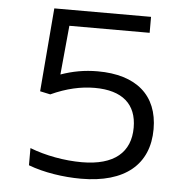

<svg xmlns="http://www.w3.org/2000/svg" viewBox="-50 -720 776 779"><g transform="rotate(5 338.0 -330.5)"><path d="M308 9C487 9 584 -73 584 -217C584 -355 495 -431 338 -431C284 -431 236 -422 188 -405L207 -605H534V-670H140L112 -330L154 -321C217 -350 276 -363 332 -363C445 -363 503 -311 503 -216C503 -116 438 -58 305 -58C235 -58 157 -72 93 -97V-27C156 -3 236 9 308 9Z"/></g></svg>

Font: LT Wave Alt Light
Style: Regular
Weight: 300
Designer: Daniel Lyons
Version: Version 2.5 (Glyphs App)